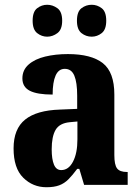

<svg xmlns="http://www.w3.org/2000/svg" viewBox="-20 -776 581 806"><path d="M175 10Q118 10 77.5 -30Q37 -70 37 -153Q37 -235 85.5 -274Q134 -313 232 -316L304 -319V-374Q304 -430 292 -458.5Q280 -487 252 -487Q226 -487 213.5 -459Q201 -431 201 -379Q136 -379 105 -395Q74 -411 74 -447Q74 -482 100 -505Q126 -528 169.5 -538.5Q213 -549 265 -549Q363 -549 411.5 -511Q460 -473 460 -379V-125Q460 -84 471.5 -69Q483 -54 513 -54H516V0H333L313 -67H304Q284 -40 267 -23Q250 -6 228.5 2Q207 10 175 10ZM237 -62Q268 -62 286.5 -97.5Q305 -133 305 -191V-266L273 -263Q230 -259 213.5 -231Q197 -203 197 -149Q197 -108 206.5 -85Q216 -62 237 -62ZM365 -622Q341 -622 322 -637Q303 -652 303 -689Q303 -727 322 -741.5Q341 -756 365 -756Q388 -756 407 -741.5Q426 -727 426 -689Q426 -652 407 -637Q388 -622 365 -622ZM178 -622Q155 -622 136 -637Q117 -652 117 -689Q117 -727 136 -741.5Q155 -756 178 -756Q201 -756 221 -741.5Q241 -727 241 -689Q241 -652 221 -637Q201 -622 178 -622Z"/></svg>

Font: Noto Serif Ethiopic Condensed ExtraBold
Style: Regular
Weight: 800
Width: 3
Designer: Monotype Design Team
Foundry: Monotype Imaging Inc.
Version: Version 2.102; ttfautohint (v1.8.4.7-5d5b)